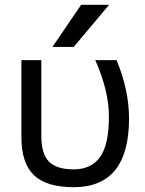

<svg xmlns="http://www.w3.org/2000/svg" viewBox="-20 -778 612 810"><path d="M322.3 -757.8H440.4L291 -580.1H201.2ZM524.4 -278.3Q524.4 11.7 291 11.7Q175.8 11.7 123 -39.1Q70.3 -89.8 70.3 -199.2V-524.4H154.3V-205.1Q154.3 -128.9 186.5 -96.2Q218.8 -63.5 291 -63.5Q365.2 -63.5 402.3 -115.7Q439.5 -168 439.5 -285.2Q439.5 -395.5 381.8 -524.4H471.7Q524.4 -397.5 524.4 -278.3Z"/></svg>

Font: irohakakuC Regular
Style: Regular
Weight: 400
Designer: [Source Han Sans]
Ryoko NISHIZUKA Ë•øÂ°öÊ∂ºÂ≠ê (kana & ideographs); Paul D. Hunt (Latin, Greek & Cyrillic); Wenlong ZHAN
Version: Version 1.001.20160904